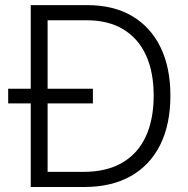

<svg xmlns="http://www.w3.org/2000/svg" viewBox="-20 -748 753 768"><path d="M316.9 0H140.6V-60.5H313Q406.2 -60.5 469 -97.2Q531.7 -133.8 563.2 -202.1Q594.7 -270.5 594.7 -365.7Q594.7 -459.5 564 -526.9Q533.2 -594.2 473.4 -630.6Q413.6 -667 325.2 -667H137.7V-727.5H329.1Q433.6 -727.5 507.8 -684.1Q582 -640.6 621.8 -559.6Q661.6 -478.5 661.6 -365.7Q661.6 -251 621.1 -169.2Q580.6 -87.4 503.4 -43.7Q426.3 0 316.9 0ZM170.4 -727.5V0H103V-727.5ZM12.7 -334.5V-393.1H351.6V-334.5Z"/></svg>

Font: Inter 24pt Light
Style: Regular
Weight: 300
Designer: Rasmus Andersson
Foundry: rsms
Version: Version 4.001;git-66647c0bb